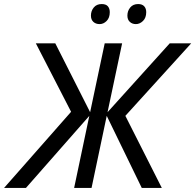

<svg xmlns="http://www.w3.org/2000/svg" viewBox="-70 -928 964 948"><path d="M-50 0 281 -376 107 -714H203L375 -374L447 -714H533L461 -374L768 -714H874L549 -356L729 0H630L457 -356L382 0H296L371 -356L58 0ZM601 -809Q583 -809 571 -820Q559 -831 559 -851Q559 -874 573 -891Q587 -908 612 -908Q632 -908 642 -897Q652 -886 652 -868Q652 -840 636 -824.5Q620 -809 601 -809ZM422 -809Q403 -809 391 -820Q379 -831 379 -851Q379 -874 393 -891Q407 -908 432 -908Q453 -908 462.5 -897Q472 -886 472 -868Q472 -840 456.5 -824.5Q441 -809 422 -809Z"/></svg>

Font: Manna Sans
Style: Italic
Weight: 400
Italic angle: -12°
Designer: Monotype Design Team
Foundry: Monotype Imaging Inc.
Version: Version 2.001.1; ttfautohint (v1.8.2)